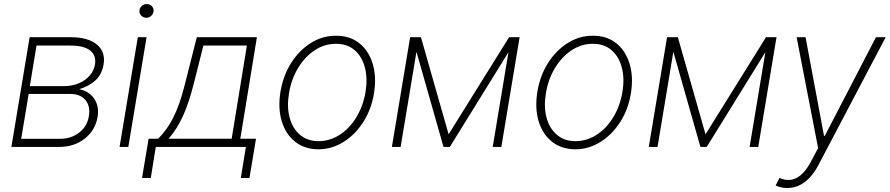

<svg xmlns="http://www.w3.org/2000/svg" viewBox="-20 -731 4425 955"><path d="M36.6 0 127.4 -545.9H334.5Q418.9 -545.4 462.4 -509Q505.9 -472.7 495.1 -409.7Q487.3 -362.3 456.1 -332.5Q424.8 -302.7 374 -287.6Q405.3 -281.2 428 -262.7Q450.7 -244.1 461.2 -215.3Q471.7 -186.5 465.3 -148.9Q454.1 -83 401.6 -41.5Q349.1 0 272 0ZM85.4 -40.5H279.3Q335 -41 374.5 -72Q414.1 -103 421.9 -152.8Q430.7 -202.6 405 -233.2Q379.4 -263.7 330.6 -263.7H122.6ZM128.4 -302.7H301.3Q340.3 -303.2 372.8 -317.1Q405.3 -331.1 426.5 -355.5Q447.8 -379.9 452.6 -411.6Q459.5 -456.1 427.5 -480.5Q395.5 -504.9 327.6 -504.4H161.6Z M574.7 0 665.5 -545.9H709L618.2 0ZM708 -642.6Q692.9 -642.6 682.6 -653.3Q672.4 -664.1 673.8 -678.7Q674.3 -691.4 685.1 -701.2Q695.8 -710.9 709 -710.9Q725.1 -710.9 735.1 -700.4Q745.1 -689.9 743.7 -674.8Q742.7 -662.1 732.2 -652.3Q721.7 -642.6 708 -642.6Z M686.5 154.3 719.2 -41H766.6Q789.1 -63.5 807.6 -89.1Q826.2 -114.7 842 -146.5Q857.9 -178.2 871.8 -217.3Q885.7 -256.3 897.9 -305.2L959 -545.9H1257.8L1175.3 -41H1253.4L1220.7 154.3H1177.7L1203.1 0H754.9L730 154.3ZM818.8 -41H1132.3L1208 -504.4H991.7L941.4 -305.2Q918.5 -216.8 890.1 -154.1Q861.8 -91.3 818.8 -41Z M1564 11.7Q1495.6 11.2 1448.5 -25.6Q1401.4 -62.5 1381.6 -127.2Q1361.8 -191.9 1375 -274.9Q1388.7 -356 1428.7 -418.7Q1468.8 -481.4 1526.9 -517.6Q1585 -553.7 1650.9 -553.2Q1719.7 -553.7 1766.6 -516.6Q1813.5 -479.5 1833.5 -414.8Q1853.5 -350.1 1840.3 -267.1Q1827.1 -186.5 1786.6 -123.5Q1746.1 -60.5 1688.2 -24.7Q1630.4 11.2 1564 11.7ZM1564 -28.8Q1622.6 -29.3 1671.6 -61.8Q1720.7 -94.2 1753.9 -150.1Q1787.1 -206.1 1798.3 -274.9Q1809.1 -341.3 1794.9 -395.5Q1780.8 -449.7 1744.1 -481.4Q1707.5 -513.2 1650.9 -513.2Q1593.3 -513.2 1544.2 -480.2Q1495.1 -447.3 1461.9 -391.6Q1428.7 -335.9 1417.5 -267.1Q1406.2 -200.7 1420.4 -146.7Q1434.6 -92.8 1471.4 -61Q1508.3 -29.3 1564 -28.8Z M2211.4 -63 2512.2 -545.9H2555.2L2217.3 0H2186L2030.8 -545.9H2073.7ZM2063.5 -545.9 1972.7 0H1929.2L2020 -545.9ZM2430.7 0 2521.5 -545.9H2564.5L2473.6 0Z M2841.8 11.7Q2773.4 11.2 2726.3 -25.6Q2679.2 -62.5 2659.4 -127.2Q2639.6 -191.9 2652.8 -274.9Q2666.5 -356 2706.5 -418.7Q2746.6 -481.4 2804.7 -517.6Q2862.8 -553.7 2928.7 -553.2Q2997.6 -553.7 3044.4 -516.6Q3091.3 -479.5 3111.3 -414.8Q3131.3 -350.1 3118.2 -267.1Q3105 -186.5 3064.5 -123.5Q3023.9 -60.5 2966.1 -24.7Q2908.2 11.2 2841.8 11.7ZM2841.8 -28.8Q2900.4 -29.3 2949.5 -61.8Q2998.5 -94.2 3031.7 -150.1Q3064.9 -206.1 3076.2 -274.9Q3086.9 -341.3 3072.8 -395.5Q3058.6 -449.7 3022 -481.4Q2985.4 -513.2 2928.7 -513.2Q2871.1 -513.2 2822 -480.2Q2772.9 -447.3 2739.7 -391.6Q2706.5 -335.9 2695.3 -267.1Q2684.1 -200.7 2698.2 -146.7Q2712.4 -92.8 2749.3 -61Q2786.1 -29.3 2841.8 -28.8Z M3489.3 -63 3790 -545.9H3833L3495.1 0H3463.9L3308.6 -545.9H3351.6ZM3341.3 -545.9 3250.5 0H3207L3297.9 -545.9ZM3708.5 0 3799.3 -545.9H3842.3L3751.5 0Z M3897 204.1Q3880.9 204.6 3865.5 200.9Q3850.1 197.3 3837.9 191.9L3856.9 154.3L3858.9 154.8Q3903.8 173.8 3942.1 154.1Q3980.5 134.3 4012.7 74.2L4049.3 5.9L3942.4 -545.9H3986.8L4078.6 -55.2H4082.5L4336.9 -545.9H4385.3L4049.3 92.8Q4029.3 129.9 4005.1 154.8Q3981 179.7 3953.6 191.9Q3926.3 204.1 3897 204.1Z"/></svg>

Font: Inter Tight ExtraLight
Style: Italic
Weight: 250
Italic angle: -9.39999°
Designer: Rasmus Andersson
Foundry: rsms
Version: Version 3.004